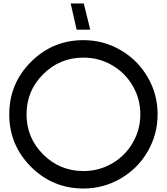

<svg xmlns="http://www.w3.org/2000/svg" viewBox="-20 -1055 956 1100"><path d="M458 -825Q282 -825 157.5 -700.5Q33 -576 33 -400Q33 -224 157.5 -99.5Q282 25 458 25Q573 25 671 -32Q769 -89 826 -187Q883 -285 883 -400Q883 -515 826 -613Q769 -711 671 -768Q573 -825 458 -825ZM458 -725Q547 -725 622 -681.5Q697 -638 740.5 -563Q784 -488 784 -400Q784 -312 740.5 -237Q697 -162 622 -118.5Q547 -75 458 -75Q323 -75 227.5 -170Q132 -265 132 -400Q132 -535 227.5 -630Q323 -725 458 -725ZM385 -1035 419 -885H497L460 -1035Z"/></svg>

Font: Serreria Sobria
Style: Medium
Weight: 500
Version: Version 001.000